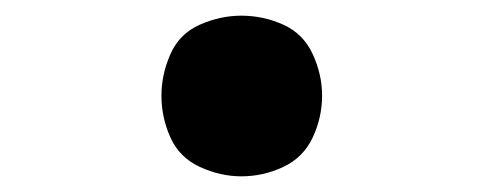

<svg xmlns="http://www.w3.org/2000/svg" viewBox="-20 -217 616 245"><path d="M288 8Q316 8 341.5 -4Q367 -16 379 -41.5Q391 -67 391 -95Q391 -122 379 -148Q367 -174 341.5 -185.5Q316 -197 288 -197Q261 -197 235 -185.5Q209 -174 197.5 -148Q186 -122 186 -95Q186 -67 197.5 -41.5Q209 -16 235 -4Q261 8 288 8Z"/></svg>

Font: Iosevka Sparkle Extrabold
Style: Regular
Weight: 800
Designer: Belleve Invis
Foundry: Belleve Invis
Version: Version 4.5.0; ttfautohint (v1.8.3)